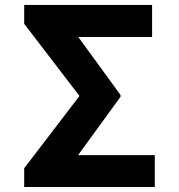

<svg xmlns="http://www.w3.org/2000/svg" viewBox="-20 -744 713 764"><path d="M595.9 -126.8V0H76.3V-74.6L296.2 -362.2L76.3 -649.1V-724.4H585.2V-596.9H291.5L459.5 -366.1V-358.7L290.8 -126.8Z"/></svg>

Font: Inter Zeller
Style: Bold
Weight: 700
Designer: Rasmus Andersson; Joe Bland
Foundry: zeller
Version: Version 3.015;git-dec3a8cb1